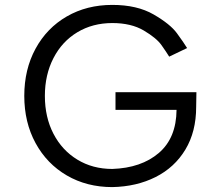

<svg xmlns="http://www.w3.org/2000/svg" viewBox="-20 -752 911 783"><path d="M780 -316Q780 -215 736 -142Q692 -69 614.5 -30Q537 9 438 11Q334 11 252.5 -36.5Q171 -84 125 -168.5Q79 -253 79 -361Q79 -469 125 -553.5Q171 -638 252.5 -685Q334 -732 438 -732Q539 -732 606.5 -693Q674 -654 701.5 -616.5Q729 -579 743 -556L670 -521Q659 -539 638.5 -568Q618 -597 566.5 -627.5Q515 -658 438 -658Q358 -658 295.5 -620.5Q233 -583 198 -515Q163 -447 163 -361Q163 -274 198 -206.5Q233 -139 295.5 -101Q358 -63 438 -63Q556 -67 627.5 -128Q699 -189 700 -304H451V-376H781Z"/></svg>

Font: SUITE Medium
Style: Regular
Weight: 500
Designer: Sun
Foundry: Sun
Version: Version 2.040